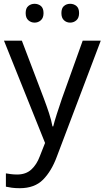

<svg xmlns="http://www.w3.org/2000/svg" viewBox="-20 -750 550 1010"><path d="M1 -536H95L211 -231Q226 -191 238 -154.5Q250 -118 256 -85H260Q266 -110 279 -150.5Q292 -191 306 -232L415 -536H510L279 74Q251 150 206.5 195Q162 240 84 240Q60 240 42 237.5Q24 235 11 232V162Q22 164 37.5 166Q53 168 70 168Q116 168 144.5 142Q173 116 189 73L217 2ZM115 -681Q115 -707 129 -718.5Q143 -730 162 -730Q181 -730 195 -718.5Q209 -707 209 -681Q209 -656 195 -643.5Q181 -631 162 -631Q143 -631 129 -643.5Q115 -656 115 -681ZM303 -681Q303 -707 316.5 -718.5Q330 -730 349 -730Q368 -730 382 -718.5Q396 -707 396 -681Q396 -656 382 -643.5Q368 -631 349 -631Q330 -631 316.5 -643.5Q303 -656 303 -681Z"/></svg>

Font: Noto Sans Tagbanwa
Style: Regular
Weight: 400
Designer: Monotype Design Team
Foundry: Monotype Imaging Inc.
Version: Version 2.001; ttfautohint (v1.8.4.7-5d5b)